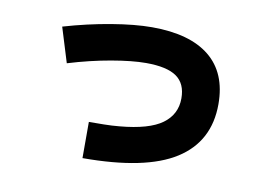

<svg xmlns="http://www.w3.org/2000/svg" viewBox="-66 -663 1132 794"><g transform="rotate(10 500.0 -265.5)"><path d="M323 26V-126Q351 -126 385.5 -126.5Q420 -127 451 -130Q574 -141 628.5 -181Q683 -221 683 -288Q683 -350 642.5 -378.5Q602 -407 514 -407Q456 -407 369.5 -392Q283 -377 191 -349L146 -495Q245 -524 343 -540.5Q441 -557 513 -557Q672 -557 755 -489.5Q838 -422 838 -291Q838 -134 712.5 -54Q587 26 323 26Z"/></g></svg>

Font: Murecho Black
Style: Regular
Weight: 900
Designer: Neil Summerour
Foundry: Positype
Version: Version 1.010; ttfautohint (v1.8.3)